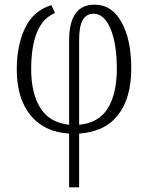

<svg xmlns="http://www.w3.org/2000/svg" viewBox="-20 -565 637 825"><path d="M277 9Q169 2 110.5 -70.5Q52 -143 52 -267Q52 -369 87.5 -444Q123 -519 201 -543L216 -509Q114 -467 114 -267Q114 -164 153.5 -101Q193 -38 277 -29V-391Q277 -545 386 -545Q461 -545 502.5 -469.5Q544 -394 544 -270Q544 -145 488 -72Q432 1 320 9V240H277ZM482 -270Q482 -376 455 -441Q428 -506 382 -506Q351 -506 335.5 -479Q320 -452 320 -393V-29Q405 -37 443.5 -100Q482 -163 482 -270Z"/></svg>

Font: Noto Serif NarrowLight
Style: Regular
Weight: 300
Width: 4
Designer: Monotype Design Team
Foundry: Monotype Imaging Inc.
Version: Version 1.001